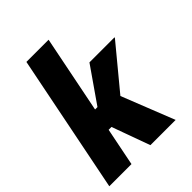

<svg xmlns="http://www.w3.org/2000/svg" viewBox="-214 -880 998 998"><g transform="rotate(-45 284.5 -381.0)"><path d="M228 -210H207L165 0H2L154.3 -761.7H317.4L231.9 -334.5H249.5L384.3 -528.3H567.4L568.8 -525.9L374.5 -291L489.7 0H304.2Z"/></g></svg>

Font: Roboto-BlackItalic
Style: Italic
Weight: 900
Italic angle: -12°
Designer: Google
Version: Version 1.100141; 2013